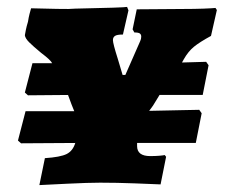

<svg xmlns="http://www.w3.org/2000/svg" viewBox="-20 -529 653 556"><path d="M321 -359 335 -312H343L386 -410Q389 -416 389 -423Q389 -429 385 -432Q381 -435 369 -435L364 -444L376 -502L510 -503Q543 -503 569.5 -504Q596 -505 604 -506L608 -500L591 -425Q558 -407 541.5 -393.5Q525 -380 512 -357L507 -348L577 -350L584 -340L567 -254H442L423 -223L412 -208Q467 -209 506 -210Q545 -211 557 -211L564 -201L547 -115H377V-106Q377 -77 415 -77Q430 -77 441.5 -78Q453 -79 457 -80L461 -75L445 5Q424 4 370.5 2Q317 0 270 0Q236 0 175 3Q114 6 94 7L110 -71Q155 -74 173 -83Q191 -92 198 -115L41 -114L32 -122L54 -207H195L187 -227L177 -254L61 -253L52 -261L74 -346H131Q127 -355 99 -376Q76 -395 64.5 -406.5Q53 -418 52 -427Q53 -433 55 -443Q57 -453 61 -466Q63 -479 65.5 -488.5Q68 -498 70 -505Q82 -505 113.5 -504Q145 -503 178 -503L198 -504Q342 -507 348 -509L352 -499L336 -429Q319 -429 313 -425Q307 -421 307 -413Q307 -403 321 -359Z"/></svg>

Font: Alegreya Black
Style: Italic
Weight: 900
Italic angle: -7°
Designer: Juan Pablo del Peral
Foundry: Huerta Tipografica
Version: Version 2.007; ttfautohint (v1.6)